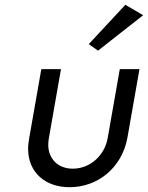

<svg xmlns="http://www.w3.org/2000/svg" viewBox="-20 -780 624 810"><path d="M354.5 -593.8 393.6 -566.4 584 -715.8 508.8 -759.8ZM485.4 -488.3 434.6 -199.2C422.9 -127 362.3 -68.4 287.1 -68.4C221.7 -68.4 183.6 -113.3 183.6 -168.9C183.6 -177.7 184.6 -188.5 186.5 -199.2L237.3 -488.3H154.3L103.5 -199.2C100.6 -182.6 98.6 -167 98.6 -152.3C98.6 -50.8 172.9 9.8 273.4 9.8C390.6 9.8 494.1 -70.3 517.6 -199.2L568.4 -488.3Z"/></svg>

Font: Sen-gleads
Style: Italic
Weight: 400
Designer: Kosal Sen, Philatype
Foundry: Philatype
Version: Version 1.004; ttfautohint (v1.8.3)